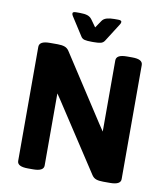

<svg xmlns="http://www.w3.org/2000/svg" viewBox="-86 -847 796 921"><g transform="rotate(10 312.0 -387.0)"><path d="M60.1 0ZM60.1 -25.9V-581.5Q60.1 -595.7 72.8 -602.8Q85.4 -609.9 112.3 -609.9H149.4Q170.4 -609.9 184.1 -605Q197.8 -600.1 206.5 -585.9L411.6 -270L435.1 -234.9V-581.5Q435.1 -595.7 447.8 -602.8Q460.4 -609.9 487.3 -609.9H512.2Q539.1 -609.9 551.5 -602.8Q564 -595.7 564 -581.5V-25.9Q564 1.5 512.2 1.5H479Q457.5 1.5 444.3 -3.2Q431.2 -7.8 422.4 -21.5L207.5 -350.1L189 -377.4V-25.9Q189 1.5 137.2 1.5H112.3Q60.1 1.5 60.1 -25.9ZM254.9 -666.5 198.2 -754.9Q193.4 -761.7 193.4 -768.1Q193.4 -772.5 197.5 -774.4Q201.7 -776.4 210.9 -776.4H230Q251.5 -776.4 265.1 -772Q278.8 -767.6 288.1 -754.9L312.5 -720.7L336.4 -755.9Q344.2 -767.6 359.4 -772Q374.5 -776.4 395.5 -776.4H415Q431.6 -776.4 431.6 -768.1Q431.6 -761.7 426.8 -754.9L370.6 -666.5Q363.8 -655.8 351.8 -652.8Q339.8 -649.9 317.4 -649.9H308.1Q285.6 -649.9 273.4 -652.8Q261.2 -655.8 254.9 -666.5Z"/></g></svg>

Font: Jaldi
Style: Bold
Weight: 400
Designer: Pablo Cosgaya and Nicolas Silva
Foundry: Omnibus-Type
Version: Version 1.007